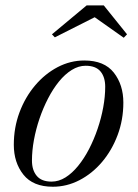

<svg xmlns="http://www.w3.org/2000/svg" viewBox="-20 -700 526 730"><path d="M181 10Q105.5 10 69 -36Q32.5 -82 32.5 -149.5Q32.5 -215 54.2 -273Q76 -331 113.5 -375.2Q151 -419.5 199.2 -444.8Q247.5 -470 300.5 -470Q376.5 -470 412.8 -423.8Q449 -377.5 449 -310Q449 -244.5 427.2 -186.5Q405.5 -128.5 368 -84.2Q330.5 -40 282.2 -15Q234 10 181 10ZM176 -9.5Q203.5 -9.5 229 -25.5Q254.5 -41.5 277.2 -69.5Q300 -97.5 318.8 -133.8Q337.5 -170 351.2 -210.5Q365 -251 372.5 -292Q380 -333 380 -370Q380 -407 362 -428.5Q344 -450 305.5 -450Q278.5 -450 252.8 -434Q227 -418 204.2 -390Q181.5 -362 162.8 -325.8Q144 -289.5 130.2 -249Q116.5 -208.5 109 -167.8Q101.5 -127 101.5 -89.5Q101.5 -53 119.8 -31.2Q138 -9.5 176 -9.5ZM188.5 -558 177.5 -569.5 309.5 -679.5H374.5L463 -569.5L450.5 -556.5L340 -634.5Z"/></svg>

Font: Bodoni Moda SC 11pt
Style: Italic
Weight: 400
Italic angle: -13°
Version: Version 2.005